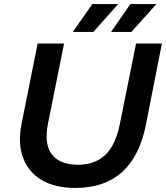

<svg xmlns="http://www.w3.org/2000/svg" viewBox="-20 -914 816 944"><path d="M351 10Q251 10 185.5 -28.5Q120 -67 93.5 -138Q67 -209 86 -305L165 -700H295L216 -307Q196 -204 235.5 -154Q275 -104 364 -104Q447 -104 498 -152.5Q549 -201 570 -308L649 -700H776L697 -299Q635 10 351 10ZM338 -757 434 -894H561L439 -757ZM526 -757 621 -894H749L626 -757Z"/></svg>

Font: Montserrat SemiBold
Style: Italic
Weight: 600
Italic angle: -11.3°
Designer: Julieta Ulanovsky
Foundry: Julieta Ulanovsky
Version: Version 9.000; ttfautohint (v1.8.4.7-5d5b)